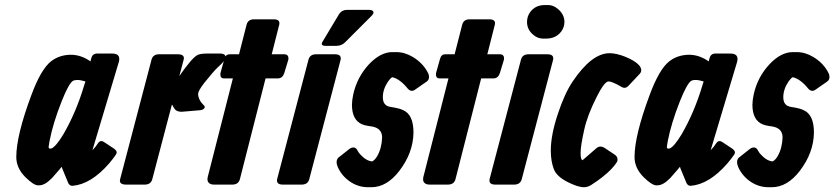

<svg xmlns="http://www.w3.org/2000/svg" viewBox="-20 -747 3377 777"><path d="M231 -67.4H231.4L229.5 -71.8L220.2 -60.5Q202.6 -39.6 189.9 -25.9Q161.6 2.9 139.2 2.9H132.3Q115.7 2 83.5 -29.3Q45.9 -66.4 45.9 -111.3Q45.9 -198.2 106.4 -360.8Q146 -468.3 188 -500Q221.2 -524.9 266.1 -525.4Q308.1 -525.4 346.2 -498.5L348.1 -506.8Q351.1 -518.6 354.5 -522.5Q361.8 -530.3 371.6 -530.3H434.1Q468.8 -530.3 461.4 -498L354 -139.2Q367.7 -152.8 375.5 -166Q385.3 -181.6 399.9 -172.9L442.9 -144.5Q457 -133.8 449.7 -122.1Q436.5 -103 421.9 -85.9Q348.6 -1.5 273.9 4.9Q262.7 5.9 256.3 -5.9ZM325.7 -417Q323.7 -417.5 321.8 -418.5Q303.7 -423.8 291.5 -423.3Q280.3 -423.3 273.9 -418.9Q256.8 -405.8 229.5 -336.9Q194.3 -248.5 180.2 -174.8Q177.2 -158.2 176.8 -152.8Q176.8 -145.5 182.6 -145.5Q186 -145.5 189 -146.5Q207 -154.8 236.8 -204.1Q288.6 -293.5 320.8 -402.3Z M675.8 -324.2 596.2 -21.5Q590.3 -0.5 566.9 0H487.8Q460.4 -1 466.3 -22.5L593.3 -505.9Q599.1 -526.9 622.6 -527.3H701.7Q729 -526.4 723.1 -504.9L705.6 -439Q726.1 -468.8 744.6 -491.2Q761.7 -512.7 775.9 -522.5Q787.1 -530.3 816.9 -530.3H870.6Q883.3 -530.3 889.2 -525.1Q895 -520 890.4 -508.3Q885.7 -496.6 867.7 -480.5Q865.2 -478 861.8 -475.1Q843.8 -458 807.1 -412.1Q782.2 -379.9 781.7 -367.2Q782.2 -342.3 806.2 -319.3Q809.6 -315.9 808.1 -311Q803.7 -301.8 787.6 -300.8L718.3 -294.9Q701.7 -293.9 691.9 -300.8Q686.5 -304.7 675.8 -324.2Z M1079.6 -527.3H1132.3Q1149.4 -525.9 1147 -505.9L1130.4 -451.2Q1123.5 -430.2 1105 -429.7H1054.7L950.7 -21.5Q944.8 -0.5 921.4 0H846.2Q839.8 0 834.5 -1.5Q815.4 -7.8 820.8 -31.2L922.4 -429.7H885.3Q868.7 -430.7 872.6 -453.1L888.2 -508.8Q888.2 -508.8 891.1 -516.6Q896.5 -527.3 909.7 -527.3H947.3L978 -647.5Q983.9 -668.5 1007.3 -668.9H1088.4Q1115.2 -668.5 1109.9 -646.5Z M1476.6 -707Q1482.4 -707 1486.8 -704.1Q1497.6 -696.8 1483.4 -682.6L1376 -575.2Q1362.3 -562 1342.8 -561.5H1294.9Q1291 -561.5 1288.1 -562.5Q1277.8 -566.4 1285.2 -578.1L1352.5 -690.4Q1363.3 -706.5 1382.8 -707ZM1358.4 -504.9Q1358.4 -504.9 1231.4 -21.5Q1225.6 -0.5 1202.1 0H1123Q1097.2 -0.5 1101.6 -22.5L1228.5 -505.9Q1234.4 -526.9 1257.8 -527.3H1336.9Q1362.8 -526.9 1358.4 -504.9Z M1567.4 -536.1Q1567.4 -536.1 1584 -536.1Q1617.7 -536.1 1650.4 -516.6Q1693.8 -490.7 1713.9 -448.2Q1714.8 -446.3 1715.3 -443.4Q1719.2 -425.3 1707 -417L1659.2 -383.8Q1643.6 -373 1629.9 -388.7Q1598.1 -427.7 1567.4 -434.6Q1559.6 -430.2 1550.3 -417Q1529.3 -385.7 1529.3 -353.5Q1529.3 -319.3 1559.6 -314.5L1577.1 -311.5Q1597.2 -308.1 1611.3 -301.3Q1653.3 -283.2 1653.3 -210.9Q1652.3 -128.9 1596.2 -55.7Q1545.4 10.7 1482.4 10.7H1469.7Q1433.1 10.7 1401.4 -8.8Q1364.3 -32.2 1346.7 -71.3Q1336.9 -94.7 1348.6 -108.4L1390.6 -141.6Q1396 -146.5 1402.3 -148.9Q1418.9 -154.3 1426.8 -137.7Q1430.7 -129.9 1439 -121.1Q1462.4 -95.7 1486.3 -93.8Q1497.6 -99.6 1506.8 -115.7Q1524.9 -147.5 1526.4 -191.4Q1525.9 -229 1483.4 -235.4L1470.7 -237.3Q1457 -239.3 1445.8 -243.7Q1404.3 -261.2 1404.3 -323.2Q1404.8 -342.8 1409.2 -363.3Q1424.3 -434.1 1473.1 -486.8Q1520 -536.1 1567.4 -536.1Z M1952.1 -527.3H2004.9Q2022 -525.9 2019.5 -505.9L2002.9 -451.2Q1996.1 -430.2 1977.5 -429.7H1927.2L1823.2 -21.5Q1817.4 -0.5 1793.9 0H1718.8Q1712.4 0 1707 -1.5Q1688 -7.8 1693.4 -31.2L1794.9 -429.7H1757.8Q1741.2 -430.7 1745.1 -453.1L1760.7 -508.8Q1760.7 -508.8 1763.7 -516.6Q1769 -527.3 1782.2 -527.3H1819.8L1850.6 -647.5Q1856.4 -668.5 1879.9 -668.9H1960.9Q1987.8 -668.5 1982.4 -646.5Z M2117.7 -527.3H2196.8Q2222.7 -526.9 2218.3 -504.9L2091.3 -21.5Q2085.4 -0.5 2062 0H1982.9Q1957 -0.5 1961.4 -22.5L2088.4 -505.9Q2094.2 -526.9 2117.7 -527.3ZM2112.8 -658.2Q2112.8 -679.7 2125 -697.3Q2146 -726.6 2185.1 -726.6H2198.7Q2219.2 -726.6 2238.3 -710.4Q2264.2 -688 2264.2 -658.2Q2264.2 -636.7 2251 -619.1Q2229.5 -590.8 2189.9 -590.8H2177.2Q2156.2 -590.8 2138.2 -606Q2112.8 -627 2112.8 -658.2Z M2512.2 -516.6Q2549.8 -501 2565.9 -483.4Q2568.8 -480 2571.3 -476.1Q2579.6 -460.4 2569.8 -449.2L2524.9 -401.4Q2523.9 -400.4 2521 -397.5Q2509.3 -387.2 2496.6 -394.5Q2457.5 -417.5 2442.9 -417.5Q2442.9 -417.5 2439.9 -417Q2423.3 -412.1 2395 -355.5Q2356.9 -280.3 2344.2 -221.7Q2329.6 -156.7 2329.6 -127.9Q2329.6 -101.1 2337.4 -98.6L2394 -147.5Q2408.7 -160.2 2428.2 -147.5L2469.2 -120.1Q2474.1 -116.7 2477.1 -110.8Q2481.9 -98.6 2475.1 -88.9Q2457.5 -62 2419.4 -31.7Q2399.4 -15.6 2372.6 1.5Q2359.4 10.3 2343.3 10.7Q2318.8 10.7 2276.4 -10.7Q2232.9 -33.2 2221.7 -61.5Q2209 -94.2 2209 -137.2Q2209 -201.2 2237.8 -286.6Q2264.6 -368.2 2297.4 -417Q2374.5 -531.7 2446.8 -531.7Q2475.1 -531.7 2512.2 -516.6Z M2732.9 -67.4H2733.4L2731.4 -71.8L2722.2 -60.5Q2704.6 -39.6 2691.9 -25.9Q2663.6 2.9 2641.1 2.9H2634.3Q2617.7 2 2585.4 -29.3Q2547.9 -66.4 2547.9 -111.3Q2547.9 -198.2 2608.4 -360.8Q2647.9 -468.3 2689.9 -500Q2723.1 -524.9 2768.1 -525.4Q2810.1 -525.4 2848.1 -498.5L2850.1 -506.8Q2853 -518.6 2856.4 -522.5Q2863.8 -530.3 2873.5 -530.3H2936Q2970.7 -530.3 2963.4 -498L2856 -139.2Q2869.6 -152.8 2877.4 -166Q2887.2 -181.6 2901.9 -172.9L2944.8 -144.5Q2959 -133.8 2951.7 -122.1Q2938.5 -103 2923.8 -85.9Q2850.6 -1.5 2775.9 4.9Q2764.6 5.9 2758.3 -5.9ZM2827.6 -417Q2825.7 -417.5 2823.7 -418.5Q2805.7 -423.8 2793.5 -423.3Q2782.2 -423.3 2775.9 -418.9Q2758.8 -405.8 2731.4 -336.9Q2696.3 -248.5 2682.1 -174.8Q2679.2 -158.2 2678.7 -152.8Q2678.7 -145.5 2684.6 -145.5Q2688 -145.5 2690.9 -146.5Q2709 -154.8 2738.8 -204.1Q2790.5 -293.5 2822.8 -402.3Z M3188 -536.1Q3188 -536.1 3204.6 -536.1Q3238.3 -536.1 3271 -516.6Q3314.5 -490.7 3334.5 -448.2Q3335.4 -446.3 3335.9 -443.4Q3339.8 -425.3 3327.6 -417L3279.8 -383.8Q3264.2 -373 3250.5 -388.7Q3218.8 -427.7 3188 -434.6Q3180.2 -430.2 3170.9 -417Q3149.9 -385.7 3149.9 -353.5Q3149.9 -319.3 3180.2 -314.5L3197.8 -311.5Q3217.8 -308.1 3231.9 -301.3Q3273.9 -283.2 3273.9 -210.9Q3272.9 -128.9 3216.8 -55.7Q3166 10.7 3103 10.7H3090.3Q3053.7 10.7 3022 -8.8Q2984.9 -32.2 2967.3 -71.3Q2957.5 -94.7 2969.2 -108.4L3011.2 -141.6Q3016.6 -146.5 3022.9 -148.9Q3039.6 -154.3 3047.4 -137.7Q3051.3 -129.9 3059.6 -121.1Q3083 -95.7 3106.9 -93.8Q3118.2 -99.6 3127.4 -115.7Q3145.5 -147.5 3147 -191.4Q3146.5 -229 3104 -235.4L3091.3 -237.3Q3077.6 -239.3 3066.4 -243.7Q3024.9 -261.2 3024.9 -323.2Q3025.4 -342.8 3029.8 -363.3Q3044.9 -434.1 3093.8 -486.8Q3140.6 -536.1 3188 -536.1Z"/></svg>

Font: Allan
Style: Bold
Weight: 500
Italic angle: -14.3°
Version: Version 1.002